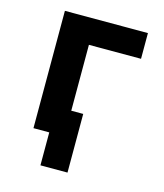

<svg xmlns="http://www.w3.org/2000/svg" viewBox="-102 -598 704 822"><g transform="rotate(15 250.0 -187.0)"><path d="M154 146V0H84V-520H452V-406H221V-114H274V146Z"/></g></svg>

Font: Iosevka SS18 Heavy
Style: Regular
Weight: 900
Monospace: yes
Designer: Belleve Invis
Foundry: Belleve Invis
Version: Version 25.1.1; ttfautohint (v1.8.4)